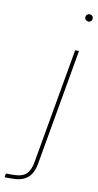

<svg xmlns="http://www.w3.org/2000/svg" viewBox="-219 -733 499 980"><g transform="rotate(10 31.0 -242.5)"><path d="M-120 205 -117 185H-81Q-32 185 -11 164.5Q10 144 17 101L122 -496H142L36 108Q31 137 18 159Q5 181 -19 193Q-43 205 -81 205ZM163 -652Q156 -652 150 -657Q144 -662 144 -671Q144 -680 150 -685Q156 -690 163 -690Q171 -690 176.5 -685Q182 -680 182 -671Q182 -662 176.5 -657Q171 -652 163 -652Z"/></g></svg>

Font: DM Sans 36pt Thin
Style: Italic
Weight: 250
Italic angle: -10°
Designer: Colophon Foundry, Jonny Pinhorn
Foundry: Colophon Foundry
Version: Version 4.004;gftools[0.9.30]